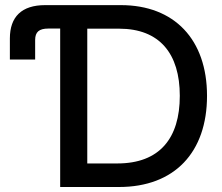

<svg xmlns="http://www.w3.org/2000/svg" viewBox="-20 -748 888 768"><path d="M19.5 -594.2V-509.8H120.6V-587.9C120.6 -620.1 136.2 -633.8 173.8 -633.8H220.7V0H456.1C678.2 0 808.1 -138.7 808.1 -364.7C808.1 -589.8 677.7 -727.5 463.4 -727.5H160.6C66.4 -727.5 19.5 -680.7 19.5 -594.2ZM449.2 -94.2H329.1V-633.3H456.5C618.7 -633.3 699.2 -533.2 699.2 -364.7C699.2 -195.3 618.7 -94.2 449.2 -94.2Z"/></svg>

Font: Inteeer Medium
Style: Regular
Weight: 500
Designer: Rasmus Andersson
Foundry: rsms
Version: Version 4.001;Glyphs 3.4 (3402)